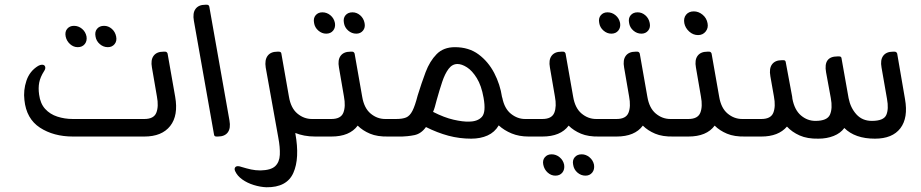

<svg xmlns="http://www.w3.org/2000/svg" viewBox="-20 -576 3887 810"><path d="M308 -377Q290 -377 275.5 -390Q261 -403 257 -422Q253 -442 263.5 -454.5Q274 -467 292 -467Q311 -467 326 -454.5Q341 -442 345 -422Q348 -403 337.5 -390Q327 -377 308 -377ZM435 -377Q416 -377 401 -390Q386 -403 383 -422Q379 -442 389.5 -454.5Q400 -467 419 -467Q437 -467 451.5 -454.5Q466 -442 470 -422Q474 -403 463.5 -390Q453 -377 435 -377ZM687 -350 719 -168Q733 -89 698 -44.5Q663 0 589 0H288Q206 0 148.5 -37.5Q91 -75 83 -154Q78 -195 91.5 -235.5Q105 -276 141 -298Q150 -303 157 -303Q168 -303 170.5 -294.5Q173 -286 166 -276Q150 -251 145.5 -228Q141 -205 145 -177Q150 -139 170.5 -116.5Q191 -94 222 -84Q253 -74 287 -74H589Q629 -74 639.5 -100.5Q650 -127 642 -169L621 -291Q615 -323 628 -340.5Q641 -358 669 -358H677Q684 -358 687 -350Z M899 0H893Q884 0 883 -8L798 -488Q792 -521 805 -538.5Q818 -556 846 -556H853Q861 -556 863 -548L948 -68Q954 -35 941 -17.5Q928 0 899 0Z M1358 -74 1370 0H1310Q1285 0 1264 -4Q1243 -8 1226 -15V-13Q1245 92 1217.5 153.5Q1190 215 1104 214Q1078 213 1050.5 204.5Q1023 196 1002 181Q981 166 972 146Q968 137 971.5 131Q975 125 984 125Q988 125 991.5 126Q995 127 998 128Q1021 135 1039.5 139Q1058 143 1079 143Q1123 142 1141 125Q1159 108 1160.5 77Q1162 46 1154 4L1101 -291Q1096 -323 1109 -340.5Q1122 -358 1150 -358H1156Q1166 -358 1167 -350L1199 -168Q1207 -120 1234.5 -97Q1262 -74 1296 -74Z M1393 -479Q1396 -460 1385.5 -447Q1375 -434 1356 -434Q1338 -434 1323 -447Q1308 -460 1305 -479Q1301 -499 1311.5 -511.5Q1322 -524 1340 -524Q1359 -524 1374 -511.5Q1389 -499 1393 -479ZM1483 -434Q1464 -434 1449 -447Q1434 -460 1431 -479Q1427 -499 1437.5 -511.5Q1448 -524 1467 -524Q1485 -524 1499.5 -511.5Q1514 -499 1518 -479Q1522 -460 1511.5 -447Q1501 -434 1483 -434ZM1605 -74H1666L1679 0H1618Q1572 1 1541 -12Q1510 -25 1489 -46Q1455 0 1378 0H1353L1340 -74H1378Q1418 -74 1428.5 -100.5Q1439 -127 1431 -169L1410 -291Q1404 -323 1417 -340.5Q1430 -358 1458 -358H1466Q1473 -358 1476 -350L1508 -168Q1516 -120 1543.5 -97Q1571 -74 1605 -74Z M2249 -74 2262 0H2210Q2170 0 2138.5 -13Q2107 -26 2084 -47Q2067 -18 2037 -4.5Q2007 9 1968 9Q1918 9 1871.5 -3.5Q1825 -16 1777 -40Q1757 -12 1728.5 -6Q1700 0 1666 0H1656L1643 -74H1651Q1678 -74 1693.5 -80.5Q1709 -87 1720 -108.5Q1731 -130 1742 -173Q1758 -225 1775.5 -271.5Q1793 -318 1822 -347.5Q1851 -377 1899 -377Q1958 -377 1999 -346.5Q2040 -316 2065 -268Q2090 -220 2098 -166L2099 -164Q2108 -118 2135.5 -96Q2163 -74 2195 -74ZM1958 -63Q1995 -63 2013 -83Q2031 -103 2020 -164Q2011 -215 1991.5 -246.5Q1972 -278 1950 -292Q1928 -306 1910 -306Q1888 -306 1872.5 -285.5Q1857 -265 1845.5 -230.5Q1834 -196 1822 -153Q1818 -137 1814.5 -125Q1811 -113 1807 -104Q1854 -80 1893.5 -71Q1933 -62 1958 -63Z M2495 -74H2556L2569 0H2508Q2462 1 2431 -12Q2400 -25 2379 -46Q2345 0 2268 0H2243L2230 -74H2268Q2308 -74 2318.5 -100.5Q2329 -127 2321 -169L2300 -291Q2294 -323 2307 -340.5Q2320 -358 2348 -358H2356Q2363 -358 2366 -350L2398 -168Q2406 -120 2433.5 -97Q2461 -74 2495 -74ZM2307 75Q2326 75 2341 87.5Q2356 100 2360 119Q2363 139 2352.5 152Q2342 165 2323 165Q2305 165 2290.5 152Q2276 139 2272 119Q2268 100 2278.5 87.5Q2289 75 2307 75ZM2434 75Q2452 75 2467 87.5Q2482 100 2486 119Q2489 139 2478.5 152Q2468 165 2450 165Q2431 165 2416 152Q2401 139 2398 119Q2394 100 2404.5 87.5Q2415 75 2434 75Z M2596 -479Q2599 -460 2588.5 -447Q2578 -434 2559 -434Q2541 -434 2526 -447Q2511 -460 2508 -479Q2504 -499 2514.5 -511.5Q2525 -524 2543 -524Q2562 -524 2577 -511.5Q2592 -499 2596 -479ZM2686 -434Q2667 -434 2652 -447Q2637 -460 2634 -479Q2630 -499 2640.5 -511.5Q2651 -524 2670 -524Q2688 -524 2702.5 -511.5Q2717 -499 2721 -479Q2725 -460 2714.5 -447Q2704 -434 2686 -434ZM2808 -74H2869L2882 0H2821Q2775 1 2744 -12Q2713 -25 2692 -46Q2658 0 2581 0H2556L2543 -74H2581Q2621 -74 2631.5 -100.5Q2642 -127 2634 -169L2613 -291Q2607 -323 2620 -340.5Q2633 -358 2661 -358H2669Q2676 -358 2679 -350L2711 -168Q2719 -120 2746.5 -97Q2774 -74 2808 -74Z M2925 -428Q2904 -428 2887.5 -443Q2871 -458 2867 -478Q2863 -500 2874.5 -514Q2886 -528 2907 -528Q2927 -528 2944 -514Q2961 -500 2965 -478Q2969 -458 2957 -443Q2945 -428 2925 -428ZM3111 -74H3172L3185 0H3124Q3078 1 3047 -12Q3016 -25 2995 -46Q2961 0 2884 0H2859L2846 -74H2884Q2924 -74 2934.5 -100.5Q2945 -127 2937 -169L2916 -291Q2910 -323 2923 -340.5Q2936 -358 2964 -358H2972Q2979 -358 2982 -350L3014 -168Q3022 -120 3049.5 -97Q3077 -74 3111 -74Z M3765 -350 3798 -158Q3812 -79 3778.5 -35Q3745 9 3671 9Q3587 9 3542 -36Q3526 -14 3497 -2.5Q3468 9 3433 9Q3386 10 3353.5 -4.5Q3321 -19 3300 -42Q3264 0 3192 0H3167L3154 -74H3192Q3232 -74 3242.5 -100.5Q3253 -127 3245 -169L3230 -254Q3224 -287 3237 -304.5Q3250 -322 3278 -322H3286Q3294 -322 3295 -313L3322 -168L3323 -159Q3332 -112 3359 -89Q3386 -66 3420 -66Q3470 -66 3481.5 -92.5Q3493 -119 3485 -162L3465 -271Q3453 -338 3513 -338H3520Q3529 -338 3530 -331L3560 -162Q3568 -121 3593 -93.5Q3618 -66 3658 -66Q3708 -66 3719 -91Q3730 -116 3722 -159L3699 -291Q3693 -323 3706 -340.5Q3719 -358 3747 -358H3754Q3762 -358 3765 -350Z"/></svg>

Font: Zain
Style: Italic
Weight: 400
Italic angle: -10°
Designer: Zain,Boutros
Foundry: Mobile Telecommunications Company (Zain), 2024
Version: Version 1.51; ttfautohint (v1.8.4)